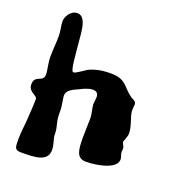

<svg xmlns="http://www.w3.org/2000/svg" viewBox="-123 -742 747 841"><g transform="rotate(20 250.5 -322.0)"><path d="M490 -105C491 -108 491 -111 491 -114C491 -126 484 -134 484 -145C484 -150 485 -156 485 -162C485 -173 475 -181 475 -191C475 -192 487 -219 487 -232C487 -270 465 -306 465 -333C465 -342 467 -352 467 -360C467 -377 452 -378 441 -386C396 -418 396 -453 321 -453C278 -453 249 -445 228 -436C212 -429 179 -401 166 -401C152 -401 149 -484 144 -525C139 -566 141 -651 95 -651C63 -651 45 -615 45 -596C45 -576 52 -551 52 -528C52 -497 48 -463 48 -432C48 -400 57 -373 57 -351C57 -312 11 -336 11 -288C11 -253 52 -252 52 -235C52 -210 48 -153 46 -124C45 -111 40 -75 40 -45C40 -5 40 7 71 7C134 7 195 6 195 -49C195 -77 183 -95 183 -118C183 -144 177 -155 172 -183C169 -199 171 -220 169 -241C167 -260 162 -280 162 -293C162 -315 187 -328 215 -340C225 -345 251 -359 273 -359C292 -359 299 -349 299 -333C299 -322 296 -309 296 -300C296 -286 305 -256 305 -238C305 -212 303 -179 303 -148C303 -89 307 -52 351 -52C409 -52 483 -70 490 -105Z"/></g></svg>

Font: Freckle Face
Style: Regular
Weight: 400
Designer: Astigmatic (AOETI)
Foundry: Astigmatic (AOETI)
Version: Version 1.000